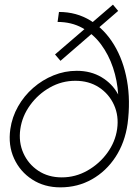

<svg xmlns="http://www.w3.org/2000/svg" viewBox="-20 -794 602 827"><path d="M240.5 -532 217 -559.5 466.5 -774 489 -747ZM240 13Q171 13 118.8 -20.8Q66.5 -54.5 40.5 -111.5Q14.5 -168.5 24.5 -238Q32 -290 57.8 -335.5Q83.5 -381 123 -415.5Q162.5 -450 210.8 -469.5Q259 -489 310.5 -489Q371.5 -489 417.8 -461.2Q464 -433.5 489 -387Q485.5 -446.5 466.8 -502.5Q448 -558.5 415 -603Q382 -647.5 335 -673.5Q288 -699.5 228 -699.5L234 -742.5Q310 -742.5 370.5 -705Q431 -667.5 471.2 -601Q511.5 -534.5 527 -447.2Q542.5 -360 529.5 -260.5Q518 -180 477.8 -118.2Q437.5 -56.5 376.2 -21.8Q315 13 240 13ZM246 -30Q305 -30 356.2 -59Q407.5 -88 442 -135.2Q476.5 -182.5 484.5 -238Q492.5 -295 471 -342.2Q449.5 -389.5 406.2 -417.8Q363 -446 304.5 -446Q246 -446 195 -417.2Q144 -388.5 109.8 -341.2Q75.5 -294 67.5 -238Q59.5 -181.5 80.8 -134.2Q102 -87 145 -58.5Q188 -30 246 -30Z"/></svg>

Font: Urbanist ExtraLight
Style: Italic
Weight: 250
Version: Version 1.303